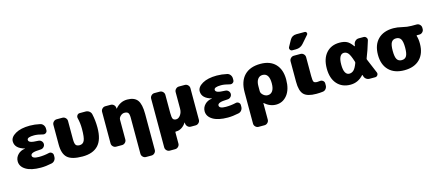

<svg xmlns="http://www.w3.org/2000/svg" viewBox="-62 -1468 5455 2385"><g transform="rotate(-15 2665.5 -275.0)"><path d="M433 -140Q454 -145 471 -132Q488 -119 488 -98V-77Q488 -51 472.5 -31Q457 -11 432 -6Q357 10 293 10Q168 10 100.5 -31.5Q33 -73 33 -140Q33 -189 69 -226Q105 -263 161 -269Q163 -269 163 -270Q163 -271 162 -271Q38 -305 38 -395Q38 -450 107 -490Q176 -530 293 -530Q356 -530 423 -515Q447 -510 462.5 -489.5Q478 -469 478 -443V-422Q478 -401 461 -389Q444 -377 424 -382Q358 -400 313 -400Q223 -400 223 -365Q223 -344 250 -333.5Q277 -323 348 -321Q371 -320 387 -303.5Q403 -287 403 -265Q403 -243 387 -226.5Q371 -210 348 -209Q274 -207 246 -196Q218 -185 218 -165Q218 -125 303 -125Q370 -125 433 -140Z M1008 -520Q1034 -520 1054 -505Q1074 -490 1080 -466Q1099 -383 1099 -290Q1099 -134 1030.5 -62Q962 10 829 10Q691 10 635 -40.5Q579 -91 579 -210V-463Q579 -486 596 -503Q613 -520 636 -520H710Q733 -520 750 -503Q767 -486 767 -463V-230Q767 -174 780.5 -154.5Q794 -135 829 -135Q872 -135 890.5 -174Q909 -213 909 -325Q909 -400 892 -465Q887 -485 899 -502.5Q911 -520 932 -520Z M1715 -300V163Q1715 186 1698 203Q1681 220 1658 220H1587Q1564 220 1547 203Q1530 186 1530 163V-300Q1530 -346 1517 -363Q1504 -380 1470 -380Q1442 -380 1418.5 -358Q1395 -336 1395 -310V-57Q1395 -34 1378 -17Q1361 0 1338 0H1262Q1239 0 1222 -17Q1205 -34 1205 -57V-463Q1205 -486 1222 -503Q1239 -520 1262 -520H1330Q1354 -520 1371 -503.5Q1388 -487 1389 -463V-455Q1389 -454 1390 -454Q1392 -454 1392 -455Q1454 -530 1545 -530Q1636 -530 1675.5 -478Q1715 -426 1715 -300Z M2284 -520Q2307 -520 2324 -503Q2341 -486 2341 -463V-57Q2341 -34 2324 -17Q2307 0 2284 0H2223Q2199 0 2182 -16.5Q2165 -33 2163 -57L2162 -69Q2162 -70 2161 -70Q2159 -70 2159 -69Q2137 -33 2103.5 -11.5Q2070 10 2037 10H2028Q2019 10 2019 18V163Q2019 186 2002 203Q1985 220 1962 220H1893Q1870 220 1853 203Q1836 186 1836 163V-463Q1836 -486 1853 -503Q1870 -520 1893 -520H1962Q1985 -520 2002 -503Q2019 -486 2019 -463V-230Q2019 -172 2030 -153.5Q2041 -135 2071 -135Q2102 -135 2126.5 -169Q2151 -203 2151 -250V-463Q2151 -486 2168 -503Q2185 -520 2208 -520Z M2837 -140Q2858 -145 2875 -132Q2892 -119 2892 -98V-77Q2892 -51 2876.5 -31Q2861 -11 2836 -6Q2761 10 2697 10Q2572 10 2504.5 -31.5Q2437 -73 2437 -140Q2437 -189 2473 -226Q2509 -263 2565 -269Q2567 -269 2567 -270Q2567 -271 2566 -271Q2442 -305 2442 -395Q2442 -450 2511 -490Q2580 -530 2697 -530Q2760 -530 2827 -515Q2851 -510 2866.5 -489.5Q2882 -469 2882 -443V-422Q2882 -401 2865 -389Q2848 -377 2828 -382Q2762 -400 2717 -400Q2627 -400 2627 -365Q2627 -344 2654 -333.5Q2681 -323 2752 -321Q2775 -320 2791 -303.5Q2807 -287 2807 -265Q2807 -243 2791 -226.5Q2775 -210 2752 -209Q2678 -207 2650 -196Q2622 -185 2622 -165Q2622 -125 2707 -125Q2774 -125 2837 -140Z M3248 -130Q3287 -130 3310 -162.5Q3333 -195 3333 -260Q3333 -390 3248 -390Q3209 -390 3186 -358.5Q3163 -327 3163 -270V-205Q3163 -178 3189.5 -154Q3216 -130 3248 -130ZM3258 -530Q3382 -530 3450 -459Q3518 -388 3518 -260Q3518 -132 3461.5 -61Q3405 10 3318 10Q3239 10 3171 -50Q3170 -51 3169 -51Q3168 -51 3168 -50V163Q3168 186 3151 203Q3134 220 3111 220H3035Q3012 220 2995 203Q2978 186 2978 163V-240Q2978 -381 3050.5 -455.5Q3123 -530 3258 -530Z M3918 -133Q3939 -136 3956.5 -122.5Q3974 -109 3974 -88V-62Q3974 -37 3958.5 -17.5Q3943 2 3919 5Q3884 10 3834 10Q3720 10 3674.5 -36Q3629 -82 3629 -200V-463Q3629 -486 3646 -503Q3663 -520 3686 -520H3772Q3795 -520 3812 -503Q3829 -486 3829 -463V-220Q3829 -160 3839 -145Q3849 -130 3884 -130Q3899 -130 3918 -133ZM3786 -770H3892Q3909 -770 3915.5 -755Q3922 -740 3911 -728L3827 -632Q3790 -590 3732 -590H3686Q3667 -590 3657.5 -606.5Q3648 -623 3657 -640L3701 -720Q3728 -770 3786 -770Z M4400 -235Q4403 -244 4400 -253Q4373 -339 4350.5 -366.5Q4328 -394 4295 -394Q4263 -394 4244.5 -361Q4226 -328 4226 -260Q4226 -192 4244.5 -159Q4263 -126 4295 -126Q4328 -126 4352.5 -149.5Q4377 -173 4400 -235ZM4551 -238Q4591 -147 4629 -52Q4636 -33 4624.5 -16.5Q4613 0 4593 0H4521Q4496 0 4476.5 -15.5Q4457 -31 4452 -55Q4451 -56 4450 -60Q4449 -64 4449 -65Q4446 -73 4442 -67Q4373 10 4275 10Q4167 10 4103.5 -61.5Q4040 -133 4040 -260Q4040 -387 4103.5 -458.5Q4167 -530 4275 -530Q4330 -530 4367 -512.5Q4404 -495 4443 -440Q4445 -438 4447 -438Q4449 -438 4450 -440Q4451 -444 4452 -452Q4453 -460 4454 -464Q4459 -488 4477.5 -504Q4496 -520 4521 -520H4583Q4604 -520 4617 -503Q4630 -486 4624 -466Q4586 -339 4551 -254Q4548 -246 4551 -238Z M4907 -151.5Q4926 -120 4968 -120Q5010 -120 5029 -151.5Q5048 -183 5048 -260Q5048 -337 5029 -368.5Q5010 -400 4968 -400Q4926 -400 4907 -368.5Q4888 -337 4888 -260Q4888 -183 4907 -151.5ZM5261 -500Q5284 -500 5301 -483Q5318 -466 5318 -443V-427Q5318 -404 5301 -387Q5284 -370 5261 -370H5230Q5222 -370 5224 -362Q5238 -320 5238 -260Q5238 -133 5167 -61.5Q5096 10 4968 10Q4840 10 4769 -61.5Q4698 -133 4698 -260Q4698 -387 4769 -458.5Q4840 -530 4968 -530Q5018 -530 5078.5 -515Q5139 -500 5193 -500Z"/></g></svg>

Font: Rounded Mplus 1c Black
Style: Regular
Weight: 900
Version: Version 1.059.20150529